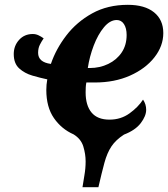

<svg xmlns="http://www.w3.org/2000/svg" viewBox="-20 -566 697 796"><path d="M322 210Q325 189 330 160.5Q335 132 335 103Q335 73 325.5 41.5Q316 10 285 -9Q235 -31 203.5 -76.5Q172 -122 172 -193Q172 -215 176 -237Q147 -243 114.5 -252.5Q82 -262 59.5 -282.5Q37 -303 37 -342Q37 -376 59 -400.5Q81 -425 116 -425Q128 -425 139 -420Q150 -415 161 -407Q152 -394 145 -380Q138 -366 138 -347Q138 -308 191 -301Q212 -363 255 -419Q298 -475 362 -510.5Q426 -546 510 -546Q580 -546 618.5 -515Q657 -484 657 -429Q657 -375 620 -328Q583 -281 519 -252.5Q455 -224 373 -224H338Q336 -214 335.5 -203.5Q335 -193 335 -183Q335 -129 359.5 -99.5Q384 -70 434 -70Q481 -70 517 -96Q553 -122 573 -153Q586 -134 586 -111Q586 -85 563.5 -55.5Q541 -26 494 -8Q460 14 442 41Q424 68 413 108.5Q402 149 388 210ZM352 -284Q394 -284 429 -301Q464 -318 484.5 -348.5Q505 -379 505 -421Q505 -449 494 -466Q483 -483 464 -483Q436 -483 411 -453Q386 -423 368.5 -377Q351 -331 344 -284Z"/></svg>

Font: Noto Serif SemiCondensed ExtraBold
Style: Italic
Weight: 800
Width: 4
Italic angle: -12°
Designer: Monotype Design Team
Foundry: Monotype Imaging Inc.
Version: Version 2.014; ttfautohint (v1.8.4.7-5d5b)